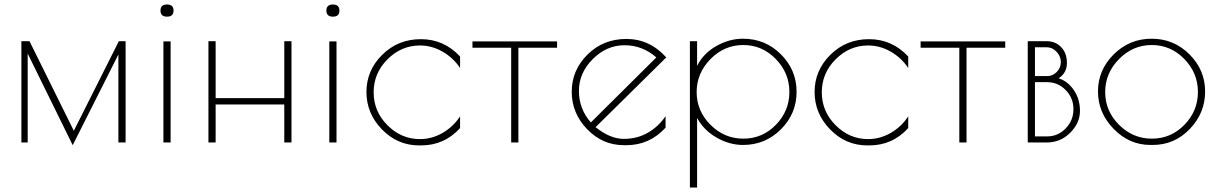

<svg xmlns="http://www.w3.org/2000/svg" viewBox="-20 -633 5414 853"><path d="M75 0V-450H111L308 -52L508 -450H538V0H506V-391L303 12L103 -395V0Z M738 -449V0H706V-449ZM722 -559Q693 -559 693 -586Q693 -613 722 -613Q751 -613 751 -586Q751 -559 722 -559Z M1243 -450H1275V0H1243V-169H938V0H906V-450H938V-197H1243Z M1475 -449V0H1443V-449ZM1459 -559Q1430 -559 1430 -586Q1430 -613 1459 -613Q1488 -613 1488 -586Q1488 -559 1459 -559Z M1851 13H1842Q1746 13 1677 -58Q1608 -129 1608 -224.5Q1608 -320 1678 -389.5Q1748 -459 1850 -459Q1952 -459 2024 -382V-331Q1993 -377 1945.5 -404Q1898 -431 1846 -431Q1763 -431 1701.5 -369.5Q1640 -308 1640 -223Q1640 -138 1701.5 -76.5Q1763 -15 1846 -15Q1898 -15 1945.5 -42Q1993 -69 2024 -116V-64Q1954 13 1851 13Z M2455 -449V-421H2283V0H2251V-421H2079V-449Z M2763 12H2752Q2657 12 2588.5 -59Q2520 -130 2520 -225.5Q2520 -321 2590 -390.5Q2660 -460 2763 -460Q2866 -460 2940 -378L2626 -68Q2691 -16 2751 -16Q2811 -16 2858.5 -43.5Q2906 -71 2937 -117V-66Q2866 12 2763 12ZM2605 -89 2896 -378Q2834 -432 2754.5 -432Q2675 -432 2613.5 -370.5Q2552 -309 2552 -229Q2552 -149 2605 -89Z M3045 200V-450H3077V-340Q3104 -395 3161.5 -428Q3219 -461 3281 -461Q3380 -461 3449.5 -391.5Q3519 -322 3519 -225Q3519 -128 3449.5 -58.5Q3380 11 3281 11Q3221 11 3164 -21.5Q3107 -54 3077 -109V200ZM3075 -224Q3075 -140 3136.5 -78.5Q3198 -17 3282.5 -17Q3367 -17 3427 -78.5Q3487 -140 3487 -224.5Q3487 -309 3426.5 -371Q3366 -433 3282 -433Q3198 -433 3136.5 -370.5Q3075 -308 3075 -224Z M3842 13H3833Q3737 13 3668 -58Q3599 -129 3599 -224.5Q3599 -320 3669 -389.5Q3739 -459 3841 -459Q3943 -459 4015 -382V-331Q3984 -377 3936.5 -404Q3889 -431 3837 -431Q3754 -431 3692.5 -369.5Q3631 -308 3631 -223Q3631 -138 3692.5 -76.5Q3754 -15 3837 -15Q3889 -15 3936.5 -42Q3984 -69 4015 -116V-64Q3945 13 3842 13Z M4446 -449V-421H4274V0H4242V-421H4070V-449Z M4546 -450H4630Q4669 -450 4694.5 -423.5Q4720 -397 4720 -353Q4720 -309 4683 -285Q4723 -273 4750.5 -233Q4778 -193 4778 -140Q4778 -87 4735 -43.5Q4692 0 4630 0H4546ZM4632 -268H4578V-27H4632Q4680 -27 4714.5 -62.5Q4749 -98 4749 -148Q4749 -198 4714.5 -233Q4680 -268 4632 -268ZM4631 -423H4578V-295H4633Q4657 -295 4675 -313.5Q4693 -332 4693 -357.5Q4693 -383 4674 -403Q4655 -423 4631 -423Z M5101 11H5091Q4997 11 4927.5 -60.5Q4858 -132 4858 -227Q4858 -322 4928 -391.5Q4998 -461 5096.5 -461Q5195 -461 5264.5 -391.5Q5334 -322 5334 -226.5Q5334 -131 5266 -60Q5198 11 5101 11ZM5302 -224.5Q5302 -309 5241.5 -371Q5181 -433 5097 -433Q5013 -433 4951.5 -370.5Q4890 -308 4890 -224Q4890 -140 4951.5 -78.5Q5013 -17 5097.5 -17Q5182 -17 5242 -78.5Q5302 -140 5302 -224.5Z"/></svg>

Font: Poiret One
Style: Regular
Weight: 400
Designer: Denis Masharov
Foundry: Denis Masharov
Version: Version 1.001